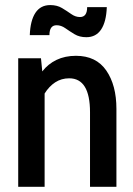

<svg xmlns="http://www.w3.org/2000/svg" viewBox="-20 -718 513 738"><path d="M50 0V-494H137.5L142.5 -443.5Q164.5 -472 197.2 -487.8Q230 -503.5 272 -503.5Q349.5 -503.5 388.5 -447Q427.5 -390.5 427.5 -299.5V0H326V-286.5Q326 -417 246 -417Q216 -417 192.2 -401.5Q168.5 -386 151.5 -358.5V0ZM312 -575Q285.5 -575 266.5 -586.5Q247.5 -598 231.2 -609.5Q215 -621 197.5 -621Q170 -621 170 -583H94.5Q96.5 -639 116.2 -668.8Q136 -698.5 173 -698.5Q199.5 -698.5 218.5 -687Q237.5 -675.5 253.8 -664Q270 -652.5 287.5 -652.5Q315 -652.5 315 -690.5H390.5Q388.5 -634.5 368.8 -604.8Q349 -575 312 -575Z"/></svg>

Font: Cabin Condensed Medium
Style: Regular
Weight: 500
Width: 3
Designer: Pablo Impallari
Foundry: Pablo Impallari. http://www.impallari.com Igino Marini. http://www.ikern.com
Version: Version 3.001; ttfautohint (v1.8.3)